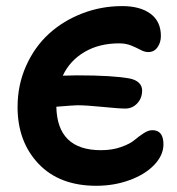

<svg xmlns="http://www.w3.org/2000/svg" viewBox="-20 -574 575 624"><path d="M293 29.8Q172.9 29.8 105 -42Q37.1 -113.8 37.1 -226.1Q37.1 -297.9 64.7 -359.6Q92.3 -421.4 138.7 -463.9Q185.1 -506.3 247.1 -530.3Q309.1 -554.2 377 -554.2Q435.5 -554.2 469.2 -529.3Q502.9 -504.4 502.9 -457Q502.9 -436 491.9 -420.4Q481 -404.8 461.9 -404.8Q449.7 -404.8 436.8 -411.9Q423.8 -418.9 406.5 -426Q389.2 -433.1 367.2 -433.1Q302.2 -433.1 254.6 -405Q207 -377 184.1 -328.1Q192.4 -328.1 208 -328.6Q223.6 -329.1 231 -329.1Q346.2 -329.1 401.9 -318.8Q420.9 -314.9 431.4 -304.9Q441.9 -294.9 441.9 -279.8Q441.9 -254.9 426 -238Q410.2 -221.2 387.2 -221.2Q366.2 -221.2 313 -226.6Q259.8 -231.9 231.9 -231.9Q220.7 -231.9 163.1 -227.1Q166 -85.9 308.1 -85.9Q344.7 -85.9 373.5 -96.2Q402.3 -106.4 416.5 -118.4Q430.7 -130.4 446.3 -140.6Q461.9 -150.9 475.1 -150.9Q511.2 -150.9 511.2 -105Q511.2 -69.8 481.7 -38.6Q452.1 -7.3 401.6 11.2Q351.1 29.8 293 29.8Z"/></svg>

Font: Shantell Sans Irregular Bouncy
Style: Regular
Weight: 600
Designer: Stephen Nixon, Anya Danilova, Shantell Martin
Foundry: Arrow Type
Version: Version 1.006;[9816181b4]